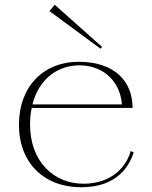

<svg xmlns="http://www.w3.org/2000/svg" viewBox="-20 -776 640 811"><path d="M323 15C479 15 527 -79 545 -132L532 -138C515 -75 455 0 332 0C208 0 107 -93 107 -250C107 -275 109 -298 114 -320H540C540 -432 465 -514 315 -515C162 -516 60 -409 60 -249C60 -88 166 15 323 15ZM189 -729 405 -570 411 -578 211 -756ZM117 -335C144 -442 224 -501 317 -500C420 -499 488 -429 495 -335Z"/></svg>

Font: Sprat Thin
Style: Regular
Weight: 100
Designer: Ethan Nakache
Foundry: Collletttivo
Version: Version 2.000;Glyphs 3.2 (3217)